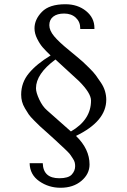

<svg xmlns="http://www.w3.org/2000/svg" viewBox="-20 -732 602 907"><path d="M426 -595H359V-599Q359 -629 338 -648.5Q317 -668 283 -668Q250 -668 231.5 -653.5Q213 -639 213 -613Q213 -588 236 -560.5Q259 -533 306 -495L318 -485L341 -466Q364 -447 372 -439.5Q380 -432 401 -411.5Q422 -391 432.5 -376.5Q443 -362 456.5 -342Q470 -322 476 -301.5Q482 -281 482 -261Q482 -159 339 -90Q403 -28 403 45Q403 90 364.5 122.5Q326 155 266 155Q210 155 165.5 124Q121 93 120 39H182Q184 110 260 110Q303 110 319 92.5Q335 75 335 53Q335 44 333 35.5Q331 27 324.5 17.5Q318 8 314 1.5Q310 -5 298.5 -16.5Q287 -28 282.5 -32Q278 -36 263.5 -49.5Q249 -63 246 -66L234 -77Q227 -84 202.5 -105.5Q178 -127 169.5 -135Q161 -143 142 -162Q123 -181 115.5 -192Q108 -203 98 -220Q88 -237 84 -252.5Q80 -268 80 -285Q80 -342 116.5 -386Q153 -430 219 -470Q196 -492 182 -508Q168 -524 155.5 -549Q143 -574 143 -598Q143 -640 178 -676Q213 -712 289 -712Q347 -712 386.5 -680Q426 -648 426 -600ZM353 -349 242 -451Q150 -383 150 -315Q150 -295 165.5 -262Q181 -229 202 -211L315 -111Q410 -166 410 -257Q410 -292 353 -349Z"/></svg>

Font: Tenor Sans
Style: Regular
Weight: 400
Designer: Denis Masharov
Foundry: Denis Masharov
Version: Version 1.1